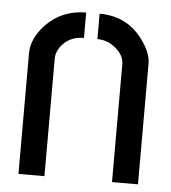

<svg xmlns="http://www.w3.org/2000/svg" viewBox="-44 -571 544 611"><g transform="rotate(5 228.0 -265.0)"><path d="M37.1 0V-385.7Q37.1 -432.6 79.1 -477.5Q130.9 -530.3 207 -530.3V-449.2Q157.2 -449.2 130.9 -410.2Q120.1 -393.6 120.1 -376V0ZM250 -449.2V-530.3Q340.8 -530.3 391.6 -457Q418.9 -418.9 418.9 -385.7V0H335.9V-376Q335.9 -406.2 305.7 -429.7Q281.2 -449.2 250 -449.2Z"/></g></svg>

Font: Post No Bills Colombo SemiBold
Style: Regular
Weight: 600
Designer: Kosala Senevirathne, Siva Puranthara, Lasantha Premarathna, Tharique Azeez
Foundry: Mooniak
Version: Version 1.220 ; ttfautohint (v1.6)